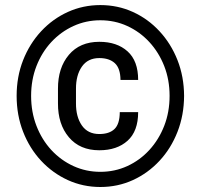

<svg xmlns="http://www.w3.org/2000/svg" viewBox="-20 -742 806 772"><path d="M46.9 -356.5Q46.9 -433.9 73 -500.2Q99.1 -566.4 145.4 -616.3Q191.8 -666.2 252.8 -693.9Q313.9 -721.6 383.5 -721.6Q453.5 -721.6 514.4 -693.9Q575.3 -666.2 621.4 -616.3Q667.6 -566.4 693.7 -500.2Q719.8 -433.9 720.2 -356.5Q719.8 -278.8 693.7 -212Q667.6 -145.2 621.4 -95.5Q575.3 -45.8 514.4 -17.9Q453.5 9.9 383.5 9.9Q313.9 9.9 252.8 -17.9Q191.8 -45.8 145.4 -95.5Q99.1 -145.2 73 -212Q46.9 -278.8 46.9 -356.5ZM105.1 -356.5Q105.1 -291.5 126.6 -236Q148.1 -180.4 186.4 -138.8Q224.8 -97.3 275.4 -74.2Q326 -51.1 383.5 -51.1Q441.4 -51.1 491.8 -74.2Q542.3 -97.3 580.4 -138.8Q618.6 -180.4 640.3 -236Q661.9 -291.5 661.9 -356.5Q661.9 -421.2 640.3 -476.4Q618.6 -531.6 580.4 -573Q542.3 -614.3 491.8 -637.4Q441.4 -660.5 383.5 -660.5Q326 -660.5 275.4 -637.4Q224.8 -614.3 186.4 -573Q148.1 -531.6 126.6 -476.4Q105.1 -421.2 105.1 -356.5ZM461.6 -291.2H535.5Q535.5 -214.5 492.9 -176.1Q450.3 -137.8 379.3 -137.8Q301.1 -137.8 256.9 -190.2Q212.7 -242.5 213.1 -326.7V-384.9Q212.7 -469.1 256.9 -521.5Q301.1 -573.9 379.3 -573.9Q450.3 -573.9 492.9 -535.5Q535.5 -497.2 535.5 -420.5H464.5Q464.1 -467.3 441.8 -487.9Q419.4 -508.5 379.3 -508.5Q333.1 -508.5 309.1 -473.9Q285.2 -439.3 285.5 -384.9V-326.7Q285.2 -272.4 309.1 -237.7Q333.1 -203.1 379.3 -203.1Q419.4 -203.1 440.3 -223.2Q461.3 -243.3 461.6 -291.2Z"/></svg>

Font: Inter UI Thin
Style: Regular
Weight: 100
Designer: Rasmus Andersson
Foundry: rsms
Version: 3.2;8d6f07862